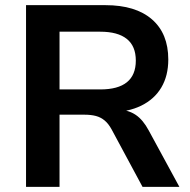

<svg xmlns="http://www.w3.org/2000/svg" viewBox="-20 -725 738 745"><path d="M81 0V-705H389Q506 -705 569.5 -650Q633 -595 633 -494Q633 -431 606 -385.5Q579 -340 528 -315Q477 -290 406 -289L414 -300L442 -299Q479 -298 507 -279Q535 -260 557 -219L676 0H533L413 -223Q401 -245 386 -257.5Q371 -270 352 -275Q333 -280 307 -280H211V0ZM211 -378H369Q438 -378 472.5 -406Q507 -434 507 -490Q507 -546 472 -574Q437 -602 369 -602H211Z"/></svg>

Font: Nunito Sans 12pt ExtraLight 11pt
Style: Bold
Weight: 700
Version: Version 3.101;gftools[0.9.27]